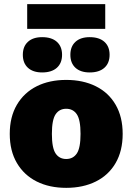

<svg xmlns="http://www.w3.org/2000/svg" viewBox="-20 -895 638 925"><path d="M299 -510Q380 -510 441.5 -479.5Q503 -449 537 -390.5Q571 -332 571 -250Q571 -168 537 -109.5Q503 -51 441.5 -20.5Q380 10 299 10Q218 10 157 -20.5Q96 -51 61.5 -109.5Q27 -168 27 -250Q27 -332 61.5 -390.5Q96 -449 157 -479.5Q218 -510 299 -510ZM299 -371Q266 -371 248 -344.5Q230 -318 230 -250Q230 -182 248 -155.5Q266 -129 299 -129Q332 -129 350 -155.5Q368 -182 368 -250Q368 -318 350 -344.5Q332 -371 299 -371ZM183 -716Q229 -716 254 -693.5Q279 -671 279 -631Q279 -591 254 -568.5Q229 -546 183 -546Q139 -546 114.5 -568.5Q90 -591 90 -631Q90 -671 114.5 -693.5Q139 -716 183 -716ZM412 -716Q458 -716 483 -693.5Q508 -671 508 -631Q508 -591 483 -568.5Q458 -546 412 -546Q368 -546 343.5 -568.5Q319 -591 319 -631Q319 -671 343.5 -693.5Q368 -716 412 -716ZM487 -875V-756H111V-875Z"/></svg>

Font: Work Sans ExtraBold
Style: Regular
Weight: 800
Designer: Wei Huang
Foundry: Wei Huang
Version: Version 2.012; ttfautohint (v1.8.3)